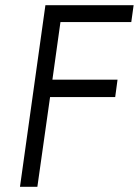

<svg xmlns="http://www.w3.org/2000/svg" viewBox="-20 -720 535 740"><path d="M495 -700 486 -635H213L182 -413H433L424 -346H173L124 0H57L155 -700Z"/></svg>

Font: Gudea
Style: Italic
Weight: 400
Version: Version 1.002